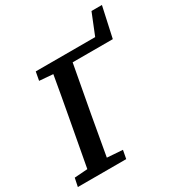

<svg xmlns="http://www.w3.org/2000/svg" viewBox="-191 -925 985 1052"><g transform="rotate(-30 301.5 -399.0)"><path d="M-5 0 6 -53 89 -59 144 -357Q155 -419 166.5 -480.5Q178 -542 188 -603L102 -610L112 -664H488L542 -798H608L566 -606H312L257 -308Q246 -246 235 -184Q224 -122 213 -60L311 -53L301 0Z"/></g></svg>

Font: Source Serif 4 SmText Semibold
Style: Italic
Weight: 600
Italic angle: -12°
Designer: Frank Grießhammer
Foundry: Adobe
Version: Version 4.005;hotconv 1.1.0;makeotfexe 2.6.0